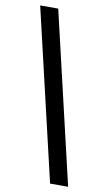

<svg xmlns="http://www.w3.org/2000/svg" viewBox="-101 -847 576 1023"><g transform="rotate(10 187.5 -335.0)"><path d="M247.1 127.9Q271.5 127.9 344.7 127.9Q291 -103.5 127.9 -797.9Q103.5 -797.9 30.3 -797.9Q84 -566.4 247.1 127.9Z"/></g></svg>

Font: TextaAlt
Style: Bold
Weight: 400
Designer: Daniel Hernandez & Miguel Hernandez
Version: Version 1.005;com.myfonts.easy.latinotype.texta.alt-bold.wfk